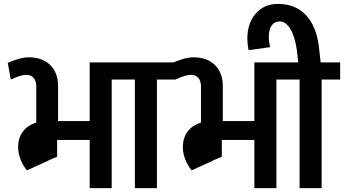

<svg xmlns="http://www.w3.org/2000/svg" viewBox="-20 -965 1765 985"><path d="M648 -557H553V0H440V-247H273V-161L228 -142V-141L118 -91Q97 -117 85 -148.5Q73 -180 73 -209Q73 -257 97 -289.5Q121 -322 166 -336V-522Q166 -550 152.5 -565.5Q139 -581 115 -581Q100 -581 82 -575.5Q64 -570 35 -557L20 -643Q57 -658 81 -664.5Q105 -671 128 -671Q197 -671 237.5 -631.5Q278 -592 278 -523V-344H440V-645H648Z M578 -645H880V-557H785V0H672V-557H578Z M1493 -557H1398V0H1285V-247H1118V-161L1073 -142V-141L963 -91Q942 -117 930 -148.5Q918 -180 918 -209Q918 -257 942 -289.5Q966 -322 1011 -336V-522Q1011 -550 997.5 -565.5Q984 -581 960 -581Q945 -581 927 -575.5Q909 -570 880 -557L865 -643Q902 -658 926 -664.5Q950 -671 973 -671Q1042 -671 1082.5 -631.5Q1123 -592 1123 -523V-344H1285V-645H1493Z M1725 -645V-557H1630V0H1517V-557H1423V-645H1510L1503 -708Q1493 -778 1469.5 -816.5Q1446 -855 1416 -855Q1388 -855 1373.5 -834Q1359 -813 1359 -777Q1359 -751 1366 -723L1255 -708Q1249 -740 1249 -767Q1249 -846 1292 -895.5Q1335 -945 1406 -945Q1496 -945 1550 -887Q1604 -829 1616 -724L1625 -645Z"/></svg>

Font: Akshar Medium
Style: Regular
Weight: 500
Designer: Tall Chai
Foundry: Tall Chai
Version: Version 1.000